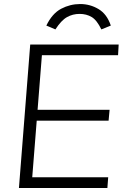

<svg xmlns="http://www.w3.org/2000/svg" viewBox="-20 -933 626 953"><path d="M74 0 130 -712H569L566 -659H188L140 -53H517L513 0ZM149 -334 153 -388H524L519 -334ZM378 -913Q427 -913 469 -888Q511 -863 530 -806L483 -787Q461 -833 435 -848.5Q409 -864 375 -864Q341 -864 312.5 -848Q284 -832 255 -787L210 -806Q239 -866 283.5 -889.5Q328 -913 378 -913Z"/></svg>

Font: Muli Light
Style: Italic
Weight: 300
Italic angle: -4.541°
Designer: Vernon Adams
Foundry: Vernon Adams
Version: Version 2.100; ttfautohint (v1.8.1.43-b0c9)